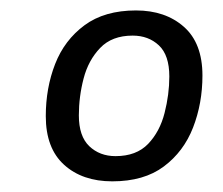

<svg xmlns="http://www.w3.org/2000/svg" viewBox="-20 -717 423 364"><path d="M192.8 -373.2Q136.2 -373.2 101.5 -404.6Q66.8 -436 66.8 -496.8Q66.8 -550.2 84.5 -595.6Q102.2 -641 140.2 -669.1Q178.2 -697.2 237.8 -697.2Q293.5 -697.2 328.6 -666.2Q363.8 -635.2 363.8 -573.8Q363.8 -521 346 -475.2Q328.2 -429.5 290.6 -401.4Q253 -373.2 192.8 -373.2ZM199 -421Q238.5 -421 260.8 -444.2Q283 -467.5 292 -502.8Q301 -538 301 -572Q301 -612.5 281.2 -631Q261.5 -649.5 231.5 -649.5Q192.2 -649.5 169.9 -626.1Q147.5 -602.8 138.5 -568.2Q129.5 -533.8 129.5 -498.2Q129.5 -458.8 149.2 -439.9Q169 -421 199 -421Z"/></svg>

Font: Chivo Medium
Style: Italic
Weight: 500
Italic angle: -8.05°
Designer: Hector Gatti
Foundry: Omnibus-Type
Version: Version 2.002